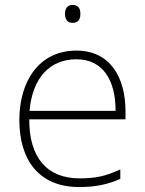

<svg xmlns="http://www.w3.org/2000/svg" viewBox="-20 -744 585 774"><path d="M272 -724C251 -724 242 -709 242 -688C242 -667 251 -652 272 -652C297 -652 304 -667 304 -688C304 -709 297 -724 272 -724ZM288 -540C136 -540 58 -415 58 -260C58 -100 136 10 299 10C365 10 413 0 465 -23V-61C404 -33 365 -25 300 -25C169 -25 97 -110 98 -263H486V-294C486 -434 423 -540 288 -540ZM288 -505C395 -505 446 -421 446 -297H99C111 -432 182 -505 288 -505Z"/></svg>

Font: Noto Sans Sinhala ExtraLight
Style: Regular
Weight: 200
Designer: Jelle Bosma - Monotype Design Team
Foundry: Monotype Imaging Inc.
Version: Version 2.006